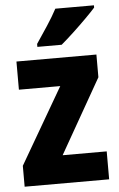

<svg xmlns="http://www.w3.org/2000/svg" viewBox="-54 -804 522 842"><g transform="rotate(-5 206.5 -383.0)"><path d="M392 0H20V-92L214 -426H32V-550H384V-450L198 -123H392ZM392 -756Q376 -738 348.5 -710.5Q321 -683 291 -655Q261 -627 236 -606H129V-619Q154 -656 179 -694Q204 -732 222 -766H392Z"/></g></svg>

Font: Noto Sans Arabic UI Cn XBd
Style: Regular
Weight: 800
Width: 3
Designer: Monotype Design Team, Nadine Chahine and Nizar Qandah
Foundry: Monotype Imaging Inc.
Version: Version 2.010; ttfautohint (v1.8.4.7-5d5b)